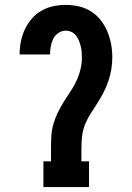

<svg xmlns="http://www.w3.org/2000/svg" viewBox="-20 -763 540 783"><path d="M157 0V-105H188V-159Q188 -184 189.5 -209Q191 -234 198 -258Q205 -282 216 -304.5Q227 -327 240 -348Q253 -369 267 -389.5Q281 -410 291.5 -432.5Q302 -455 308 -479.5Q314 -504 314 -529Q314 -541 313 -552.5Q312 -564 309 -575.5Q306 -587 301.5 -598Q297 -609 289.5 -618.5Q282 -628 271 -633Q260 -638 248 -638Q232 -638 218 -628.5Q204 -619 197 -604.5Q190 -590 187 -574Q184 -558 184 -541H60Q60 -567 65 -593Q70 -619 81 -642.5Q92 -666 109 -686Q126 -706 148.5 -719Q171 -732 196.5 -737.5Q222 -743 248 -743Q275 -743 301.5 -737Q328 -731 351 -716.5Q374 -702 390.5 -681Q407 -660 417.5 -635Q428 -610 433 -583.5Q438 -557 438 -530Q438 -505 434 -480.5Q430 -456 422 -432.5Q414 -409 402.5 -386.5Q391 -364 377.5 -343Q364 -322 350.5 -301Q337 -280 327.5 -257Q318 -234 315 -209Q312 -184 312 -159V-105H343V0Z"/></svg>

Font: Iosevka Slab Extrabold
Style: Regular
Weight: 800
Monospace: yes
Designer: Belleve Invis
Foundry: Belleve Invis
Version: Version 11.1.1; ttfautohint (v1.8.3)